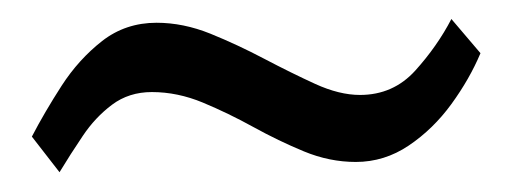

<svg xmlns="http://www.w3.org/2000/svg" viewBox="-20 -343 536 200"><path d="M450.2 -323.2 480.5 -287.6Q469.2 -260.7 450.2 -234.6Q431.2 -208.5 405.8 -191.4Q380.4 -174.3 350.6 -174.3Q323.2 -174.3 296.6 -185.3Q270 -196.3 243.9 -210.7Q217.8 -225.1 191.4 -236.1Q165 -247.1 138.2 -247.1Q114.3 -247.1 96.7 -233.9Q79.1 -220.7 66.2 -201.4Q53.2 -182.1 42 -163.6L13.2 -200.7Q26.4 -226.1 44.2 -253.7Q62 -281.2 86.4 -300.3Q110.8 -319.3 143.1 -319.3Q170.9 -319.3 199.2 -307.9Q227.5 -296.4 255.4 -281.7Q283.2 -267.1 308.3 -255.6Q333.5 -244.1 355 -244.1Q389.6 -244.1 412.6 -269.5Q435.5 -294.9 450.2 -323.2Z"/></svg>

Font: Scheherazade New SemiBold
Style: Regular
Weight: 600
Designer: SIL International
Foundry: SIL International
Version: Version 4.000